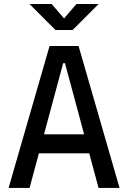

<svg xmlns="http://www.w3.org/2000/svg" viewBox="-20 -918 626 938"><path d="M22 0 222.2 -693.4H363.8L564 0H461.4L297.4 -609.4H288.6L124.5 0ZM114.7 -168.9V-261.7H466.3V-168.9ZM251 -771.5 124 -898.4H232.4L297.9 -822.3H288.1L353.5 -898.4H461.9L335 -771.5Z"/></svg>

Font: Cascadia Mono
Style: Regular
Weight: 400
Monospace: yes
Designer: Aaron Bell
Foundry: Saja Typeworks
Version: Version 2102.003